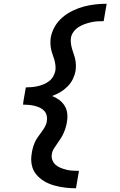

<svg xmlns="http://www.w3.org/2000/svg" viewBox="-20 -853 640 1026"><path d="M386 153Q356 153 327 149.5Q298 146 269.5 138Q241 130 216.5 115.5Q192 101 174 79.5Q156 58 150 29.5Q144 1 149 -29Q151 -45 155 -60.5Q159 -76 165.5 -91Q172 -106 181.5 -119.5Q191 -133 201 -146.5Q211 -160 219.5 -174.5Q228 -189 230 -204Q233 -220 229.5 -235Q226 -250 216.5 -260.5Q207 -271 193 -277.5Q179 -284 164.5 -287.5Q150 -291 134 -292.5Q118 -294 103 -294L106 -317L118 -386Q134 -386 150 -387.5Q166 -389 181.5 -392.5Q197 -396 213 -402.5Q229 -409 242.5 -419.5Q256 -430 264.5 -445Q273 -460 276 -476Q278 -491 276 -506Q274 -521 270 -535Q266 -549 261 -562.5Q256 -576 253 -590.5Q250 -605 249.5 -620Q249 -635 251 -651Q256 -681 272 -709.5Q288 -738 313 -759.5Q338 -781 368 -795.5Q398 -810 428 -818Q458 -826 489 -829.5Q520 -833 550 -833L534 -740Q517 -740 500 -739Q483 -738 466 -734Q449 -730 432 -724Q415 -718 399.5 -708Q384 -698 373 -683Q362 -668 359 -651Q357 -635 359 -620.5Q361 -606 365 -592Q369 -578 374 -564Q379 -550 382 -536Q385 -522 385.5 -506.5Q386 -491 384 -476Q380 -453 369.5 -431Q359 -409 341 -391Q323 -373 302 -360.5Q281 -348 258 -340Q279 -332 296 -319.5Q313 -307 324.5 -289Q336 -271 339 -249Q342 -227 338 -204Q336 -189 331.5 -173.5Q327 -158 320.5 -143Q314 -128 305 -114Q296 -100 286.5 -86.5Q277 -73 268 -59Q259 -45 257 -29Q254 -12 260 3Q266 18 277.5 28Q289 38 304 44Q319 50 335 54Q351 58 368 59Q385 60 402 60Z"/></svg>

Font: Iosevka Etoile Semibold
Style: Italic
Weight: 600
Italic angle: -9°
Designer: Belleve Invis
Foundry: Belleve Invis
Version: Version 22.1.2; ttfautohint (v1.8.4)